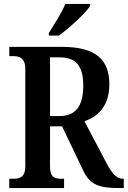

<svg xmlns="http://www.w3.org/2000/svg" viewBox="-20 -951 646 971"><path d="M227 -784V-771H278C333 -811 414 -886 436 -921V-931H310C293 -886 254 -829 227 -784ZM27 0H304V-47H290C256 -47 233 -54 233 -111V-312H294L400 -90C435 -15 483 0 582 0H606V-47H602C569 -47 546 -74 517 -129L407 -338C474 -361 533 -413 533 -525C533 -650 464 -714 293 -714H27V-667H48C77 -667 108 -659 108 -602V-111C108 -54 79 -47 48 -47H27ZM279 -364H233V-661H281C365 -661 401 -617 401 -518C401 -418 366 -364 279 -364Z"/></svg>

Font: Noto Serif Ethiopic Condensed SemiBold
Style: Regular
Weight: 600
Width: 3
Designer: Monotype Design Team
Foundry: Monotype Imaging Inc.
Version: Version 2.102